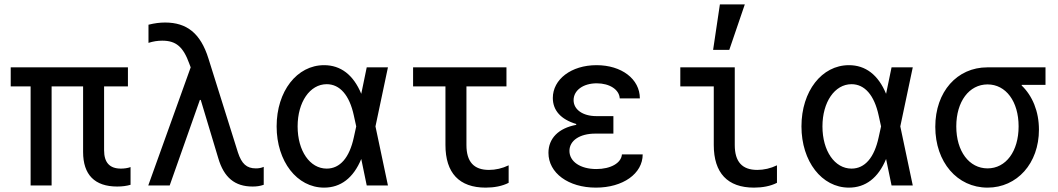

<svg xmlns="http://www.w3.org/2000/svg" viewBox="-20 -848 4840 878"><path d="M120 0H216V-453H360V-153C360 -49 413 5 516 5C540 5 560 2 577 -3V-84C564 -79 547 -77 533 -77C481 -77 456 -105 456 -161V-453H565V-540H29V-453H120Z M658 0H756L894 -391H898L978 -125C1004 -36 1054 5 1135 5C1153 5 1169 3 1186 -3V-85C1175 -80 1163 -78 1150 -78C1108 -78 1085 -99 1068 -151L933 -581C897 -696 834 -745 735 -745C711 -745 687 -742 659 -735V-652C681 -659 701 -662 722 -662C785 -662 818 -634 846 -556L852 -540Z M1462 -550C1338 -550 1245 -431 1245 -270C1245 -110 1338 10 1462 10C1538 10 1596 -34 1632 -121L1657 0H1754L1697 -270L1754 -540H1657L1632 -419C1596 -506 1538 -550 1462 -550ZM1598 -220C1578 -127 1535 -77 1474 -77C1397 -77 1341 -158 1341 -270C1341 -381 1397 -463 1474 -463C1534 -463 1578 -413 1598 -320L1609 -270Z M2113 -185V-453H2296V-540H1869V-453H2017V-185C2017 -57 2080 10 2201 10C2240 10 2277 3 2306 -12V-92C2277 -78 2246 -71 2216 -71C2147 -71 2113 -108 2113 -185Z M2814 -398H2906C2906 -487 2822 -550 2708 -550C2592 -550 2508 -485 2508 -400C2508 -343 2545 -302 2615 -281V-277C2534 -262 2488 -215 2488 -149C2488 -57 2579 10 2705 10C2829 10 2919 -54 2919 -142H2824C2821 -102 2772 -75 2707 -75C2634 -75 2584 -109 2584 -158C2584 -205 2631 -237 2702 -237H2785V-317H2707C2645 -317 2603 -347 2603 -390C2603 -435 2647 -467 2709 -467C2768 -467 2812 -438 2814 -398Z M3340 -540H3091V-453H3244V-185C3244 -57 3307 10 3428 10C3467 10 3504 3 3533 -12V-92C3504 -78 3473 -71 3443 -71C3374 -71 3340 -108 3340 -185ZM3386 -828H3272L3241 -620H3315Z M3862 -550C3738 -550 3645 -431 3645 -270C3645 -110 3738 10 3862 10C3938 10 3996 -34 4032 -121L4057 0H4154L4097 -270L4154 -540H4057L4032 -419C3996 -506 3938 -550 3862 -550ZM3998 -220C3978 -127 3935 -77 3874 -77C3797 -77 3741 -158 3741 -270C3741 -381 3797 -463 3874 -463C3934 -463 3978 -413 3998 -320L4009 -270Z M4496 -78C4412 -78 4353 -156 4353 -270C4353 -384 4412 -462 4496 -462C4580 -462 4638 -384 4638 -270C4638 -156 4580 -78 4496 -78ZM4496 10C4631 10 4731 -101 4731 -255C4731 -339 4701 -410 4652 -457V-460H4761V-540H4495C4357 -540 4257 -429 4257 -268C4257 -107 4357 10 4496 10Z"/></svg>

Font: CommitMono
Style: 500Regular
Weight: 500
Monospace: yes
Designer: Eigil Nikolajsen
Foundry: Eigil Nikolajsen
Version: Version 1.143